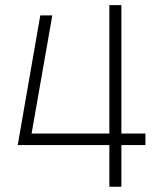

<svg xmlns="http://www.w3.org/2000/svg" viewBox="-20 -713 626 733"><path d="M46.9 -159.2H397.5V0H443.4V-159.2H535.2V-203.1H443.4V-693.4H397.5V-203.1H100.6L179.7 -654.3H133.8L47.9 -160.6Z"/></svg>

Font: Cascadia Code PL ExtraLight
Style: Regular
Weight: 200
Monospace: yes
Designer: Aaron Bell
Foundry: Saja Typeworks
Version: Version 2404.023